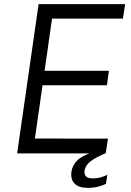

<svg xmlns="http://www.w3.org/2000/svg" viewBox="-20 -743 634 930"><path d="M63 0 167 -723H586L575.5 -653H232L196 -400H507.5L498 -330H186L149 -72L503 -71.5L492 0ZM406 167Q360.5 167 340.8 145.8Q321 124.5 326 88.5Q330.5 58 354.2 34Q378 10 437 -8.5L492.5 -1.5Q442 20 417.8 39Q393.5 58 389.5 83.5Q387.5 102 396.8 111.5Q406 121 430 121Q453 121 471.5 115Q490 109 500 103.5L493 147.5Q480.5 154.5 456.8 160.8Q433 167 406 167Z"/></svg>

Font: Public Sans Thin Light
Style: Italic
Weight: 300
Italic angle: -8°
Version: Version 2.001